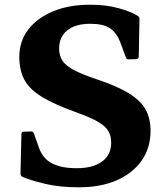

<svg xmlns="http://www.w3.org/2000/svg" viewBox="-20 -782 714 815"><path d="M389 -446Q476 -417 526 -386.5Q576 -356 597.5 -318Q619 -280 619 -227Q619 -154 581.5 -100.5Q544 -47 476 -17Q408 13 316 13Q232 13 170 -2Q108 -17 76 -31Q67 -35 67 -45L71 -213Q71 -223 81 -223L112 -224Q121 -224 124 -215L145 -156Q161 -109 201 -88.5Q241 -68 305 -68Q375 -68 413.5 -96.5Q452 -125 452 -176Q452 -206 439 -227Q426 -248 394.5 -266Q363 -284 307 -304Q214 -337 160 -369.5Q106 -402 84 -442.5Q62 -483 62 -541Q62 -607 100 -656.5Q138 -706 205.5 -734Q273 -762 363 -762Q430 -762 482.5 -747.5Q535 -733 564 -715Q573 -710 572 -700L569 -541Q568 -532 558 -531L527 -530Q518 -529 514 -539L490 -604Q475 -643 447 -662Q419 -681 363 -681Q300 -681 265.5 -653Q231 -625 231 -576Q231 -546 245 -524.5Q259 -503 294 -484.5Q329 -466 389 -446Z"/></svg>

Font: Hahmlet
Style: Bold
Weight: 700
Designer: Minjoo Ham & Mark Frömberg
Foundry: hypertype
Version: Version 1.002; ttfautohint (v1.8.3)